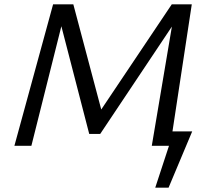

<svg xmlns="http://www.w3.org/2000/svg" viewBox="-20 -678 967 893"><path d="M754 0V-67H874L840 0ZM702 195 788 -67H874L764 195ZM686 0 790 -617 832 -633 446 -55H395L254 -600L266 -658H321L458 -142H433L779 -658H872L772 0ZM47 0 227 -658H291L126 0Z"/></svg>

Font: Ysabeau Infant Medium
Style: Italic
Weight: 500
Italic angle: -12°
Designer: Christian Thalmann (Catharsis Fonts)
Version: Version 2.001;gftools[0.9.30]; featfreeze: ss01,ss02,lnum